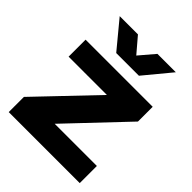

<svg xmlns="http://www.w3.org/2000/svg" viewBox="-210 -859 975 975"><g transform="rotate(45 278.0 -371.5)"><path d="M22 0V-109L313 -414H38V-536H520V-430L229 -123H532V0ZM196 -598 76 -743H207L277 -661L347 -743H479L359 -598Z"/></g></svg>

Font: Mona Sans SemiExpanded
Style: Bold
Weight: 700
Width: 6
Designer: Deni Anggara
Foundry: GitHub
Version: Version 2.000